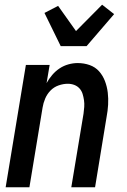

<svg xmlns="http://www.w3.org/2000/svg" viewBox="-20 -796 540 816"><path d="M4 0 90 -520H191L178 -443Q188 -461 202 -477.5Q216 -494 233.5 -505.5Q251 -517 271 -522.5Q291 -528 310 -528Q337 -528 361 -519.5Q385 -511 401 -493Q417 -475 426 -451.5Q435 -428 438 -402.5Q441 -377 439.5 -351Q438 -325 433 -299L384 0H283L335 -313Q337 -327 338 -341.5Q339 -356 337 -370Q335 -384 331 -397Q327 -410 318 -420Q309 -430 296 -435Q283 -440 268 -440Q249 -440 229 -433Q209 -426 194.5 -411Q180 -396 172 -377Q164 -358 161 -339L105 0ZM238 -600 169 -741 227 -771 303 -664 414 -776 465 -736 348 -600Z"/></svg>

Font: Iosevka Semibold
Style: Italic
Weight: 600
Italic angle: -9°
Monospace: yes
Designer: Belleve Invis
Foundry: Belleve Invis
Version: Version 32.5.0; ttfautohint (v1.8.4)